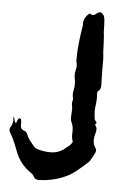

<svg xmlns="http://www.w3.org/2000/svg" viewBox="-62 -740 550 780"><g transform="rotate(5 212.5 -350.0)"><path d="M333.5 -242.7 334 -241.2 335.4 -239.7ZM333.5 -243.2Q341.3 -235.4 341.3 -225.1Q341.3 -220.7 340.3 -215.3L337.9 -206.1Q334 -193.4 334 -181.6Q334 -163.1 344.2 -148.4Q347.2 -144.5 347.2 -139.6Q347.2 -134.3 343.8 -127.9L336.4 -113.3L328.1 -99.1L326.7 -95.7L324.2 -92.8L304.2 -74.7L283.7 -57.1Q259.8 -36.6 237.8 -26.4Q184.6 -1 124 0Q109.4 0 104.5 -11.7Q101.1 -19.5 89.8 -27.3Q47.4 -55.7 27.8 -105L20.5 -124L12.7 -143.1Q3.4 -164.6 -6.3 -180.2Q-10.7 -186.5 -10.7 -192.9Q-10.7 -197.8 -8.3 -202.6L-2.9 -212.4Q-0.5 -218.3 0.5 -223.1Q2 -228 2 -232.9Q2 -240.2 -1.5 -247.6Q2.9 -244.6 4.9 -240.7L5.9 -237.3L6.8 -233.4Q7.8 -224.6 13.7 -222.2L16.6 -229.5L19 -236.3Q21.5 -239.7 22.9 -241.2Q24.4 -242.7 26.9 -242.7Q27.8 -242.7 28.8 -242.2Q30.3 -241.2 32.2 -239.3Q33.2 -236.8 33.2 -234.9L34.2 -224.6V-213.9Q35.2 -197.8 48.8 -194.3Q58.6 -191.9 62.5 -181.2Q66.4 -169.4 76.2 -156.2L85 -145.5L94.2 -134.3Q100.6 -127 110.4 -124Q135.7 -116.2 162.1 -116.2H165Q196.3 -116.7 220.2 -136.2L228 -142.6L236.3 -148.9Q245.6 -157.2 250 -166Q244.6 -179.2 244.6 -195.8Q244.6 -199.7 245.1 -203.6V-210.9Q245.1 -230 238.8 -242.7Q234.4 -251.5 233.9 -264.2L234.4 -274.9L234.9 -286.1L235.4 -293.9V-301.8L234.4 -310.5L232.9 -319.3V-321.8Q232.9 -329.6 235.4 -336.4Q235.8 -337.9 235.8 -339.4Q235.8 -340.8 235.4 -342.8L234.4 -346.7L233.9 -350.1Q232.9 -354 232.9 -358.9Q232.9 -365.7 234.9 -375Q237.8 -388.2 237.8 -400.9Q237.8 -411.1 235.8 -420.9Q233.9 -430.7 233.9 -439.5Q233.9 -449.2 236.3 -457.5Q238.8 -468.3 238.8 -476.6Q238.8 -484.4 236.8 -489.7Q235.8 -492.2 235.8 -496.6V-509.8Q235.8 -536.1 239.3 -567.4Q241.2 -588.9 247.6 -630.9L249 -636.7L249.5 -642.6Q249 -645.5 249 -648.4Q249 -672.4 271.5 -690.9Q272.5 -691.4 273.4 -691.4Q274.9 -691.4 276.4 -690.4L281.2 -687.5Q283.2 -686.5 285.6 -686.5Q292 -686.5 299.3 -692.9Q307.6 -700.2 314.9 -700.2Q323.2 -700.2 329.6 -689Q334 -681.2 334.5 -670.9L335.9 -646.5L336.4 -622.1L337.9 -609.4L338.9 -596.7L340.3 -568.8L341.3 -540.5L342.8 -525.9L343.8 -510.7V-475.6L344.2 -441.9L345.2 -408.2V-400.9L343.8 -393.6Q341.8 -385.7 334.5 -380.9Q332.5 -379.4 331.5 -375.5Q331.1 -371.6 331.1 -368.2Q332 -361.3 332 -353Q332 -344.7 331.1 -335.4L329.1 -319.3L327.6 -303.2V-298.8Q327.6 -292 328.6 -283.7L329.6 -273.4L331.1 -263.7Q331.5 -262.7 332.5 -261.2L335.4 -258.8Q338.9 -255.4 338.9 -252Q338.9 -247.6 333.5 -243.2Z"/></g></svg>

Font: Kurland
Style: Regular
Weight: 400
Designer: GGBot
Version: 0.22